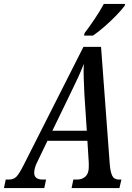

<svg xmlns="http://www.w3.org/2000/svg" viewBox="-62 -951 669 971"><path d="M-42 0 -33 -43H-16Q7 -43 21.5 -58Q36 -73 60 -121L360 -714H449L493 -122Q496 -82 505.5 -62.5Q515 -43 539 -43H552L542 0H300L309 -43H328Q354 -43 370.5 -58.5Q387 -74 387 -107Q387 -111 387 -117Q387 -123 387 -127L380 -239H178L128 -135Q118 -116 114.5 -101.5Q111 -87 111 -77Q111 -43 154 -43H171L162 0ZM295 -480 203 -290H377L365 -471Q363 -515 361.5 -553.5Q360 -592 362 -628Q348 -592 333 -559.5Q318 -527 295 -480ZM363 -771 366 -784Q389 -814 416 -854Q443 -894 463 -931H571L568 -921Q554 -902 526.5 -873.5Q499 -845 467 -817Q435 -789 408 -771Z"/></svg>

Font: Noto Serif ExtraCondensed Medium
Style: Italic
Weight: 500
Width: 2
Italic angle: -12°
Designer: Monotype Design Team
Foundry: Monotype Imaging Inc.
Version: Version 2.013; ttfautohint (v1.8.4.7-5d5b)